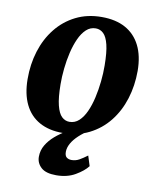

<svg xmlns="http://www.w3.org/2000/svg" viewBox="-87 -633 753 918"><g transform="rotate(10 290.0 -173.5)"><path d="M333 -565Q401.5 -565 448.5 -539Q495.5 -513 520.5 -463.2Q545.5 -413.5 546 -341Q546 -269 526 -205Q506 -141 467 -92Q428 -43 371.8 -14.8Q315.5 13.5 244 13.5Q177.5 13.5 130.8 -12.5Q84 -38.5 59.5 -88.8Q35 -139 34.5 -211Q34 -283.5 54 -347.5Q74 -411.5 112.8 -460.2Q151.5 -509 207.2 -537Q263 -565 333 -565ZM314 -506.5Q287.5 -506.5 267.8 -488Q248 -469.5 234 -438.5Q220 -407.5 211 -369.2Q202 -331 197.8 -290.5Q193.5 -250 194 -213.5Q194.5 -149.5 203.8 -112.5Q213 -75.5 229.2 -60Q245.5 -44.5 266.5 -44.5Q293 -44.5 312.8 -62.8Q332.5 -81 346.5 -112Q360.5 -143 369.2 -181.5Q378 -220 382.2 -260.8Q386.5 -301.5 386 -338.5Q385.5 -403 376.5 -439.5Q367.5 -476 351.5 -491.2Q335.5 -506.5 314 -506.5ZM248.5 218Q198 218 175 196.8Q152 175.5 152 145Q152 114 167.5 88Q183 62 207.5 41Q232 20 260.5 3.5Q289 -13 314.5 -26L340.5 -35.5L374.5 -23.5Q342.5 -3.5 320.2 17.2Q298 38 286.8 58.2Q275.5 78.5 275 97.5Q274.5 118 284 125.8Q293.5 133.5 308.5 133.5Q328 133.5 345.5 123.8Q363 114 383.5 98.5L399 147.5Q380 172.5 341 195.2Q302 218 248.5 218Z"/></g></svg>

Font: Merriweather 28pt ExtraBold
Style: Italic
Weight: 800
Italic angle: -7.8°
Version: Version 2.101